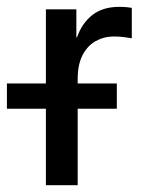

<svg xmlns="http://www.w3.org/2000/svg" viewBox="-75 -543 425 563"><path d="M59.6 0V-515.6H148.9V-433.6H150.9Q165 -474.6 195.6 -498.8Q226.1 -522.9 274.9 -522.9Q286.6 -522.9 296.1 -522Q305.7 -521 311.5 -520V-430.7Q306.2 -431.6 291.5 -433.8Q276.9 -436 258.8 -436Q230 -436 205.8 -422.6Q181.6 -409.2 167.2 -381.6Q152.8 -354 152.8 -311V0ZM-54.7 -224.1V-298.3H267.6V-224.1Z"/></svg>

Font: Inter Cardless Display
Style: Regular
Weight: 400
Designer: Rasmus Andersson
Foundry: rsms
Version: Version 4.001;git-9221beed3